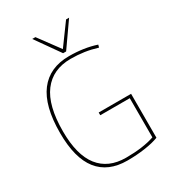

<svg xmlns="http://www.w3.org/2000/svg" viewBox="-217 -1027 1040 1155"><g transform="rotate(-30 303.5 -450.0)"><path d="M54 -336Q54 -524 125 -617Q196 -710 331 -710Q435 -710 519 -682L514 -664Q469 -678 424.5 -684.5Q380 -691 332 -691Q207 -691 140.5 -603Q74 -515 74 -336Q74 -172 138 -90.5Q202 -9 324 -9Q443 -9 522 -36V-308H317V-327H542V-22Q504 -7 446 1.5Q388 10 323 10Q190 10 122 -76Q54 -162 54 -336ZM448 -910 331 -743H310L192 -910H214L321 -765L427 -910Z"/></g></svg>

Font: Georama Thin
Style: Regular
Weight: 100
Designer: Jean-Baptiste Levee
Foundry: Production Type
Version: Version 1.000